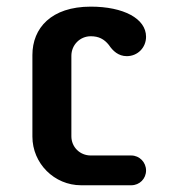

<svg xmlns="http://www.w3.org/2000/svg" viewBox="-20 -550 540 570"><path d="M249.5 -442.4C272.9 -442.4 289.1 -434.1 303.2 -416.5C314.9 -398.9 331.5 -383.3 356.4 -383.3C388.7 -383.3 413.6 -408.7 413.6 -440.9C413.6 -495.1 346.2 -530.3 249.5 -530.3C131.8 -530.3 76.2 -466.3 76.2 -386.7V-144.5C76.2 -64.9 141.1 0 220.7 0H369.6C394.5 0 413.6 -19.5 413.6 -43.9C413.6 -67.9 394.5 -88.4 369.6 -88.4H249.5C217.3 -88.4 191.9 -113.3 191.9 -145.5V-384.3C191.9 -416.5 217.3 -442.4 249.5 -442.4Z"/></svg>

Font: Supermercado One
Style: Regular
Weight: 400
Designer: James Grieshaber
Foundry: James Grieshaber
Version: Version 1.002